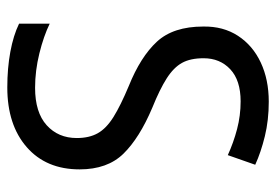

<svg xmlns="http://www.w3.org/2000/svg" viewBox="-138 -720 774 539"><g transform="rotate(90 249.5 -450.0)"><path d="M455 -286Q455 -192 392.5 -137.5Q330 -83 225 -83Q171 -83 125 -91.5Q79 -100 46 -116V-202Q81 -185 129.5 -173Q178 -161 226 -161Q295 -161 331 -193.5Q367 -226 367 -278Q367 -313 353.5 -337Q340 -361 308 -381Q276 -401 221 -424Q139 -457 96.5 -503Q54 -549 54 -633Q53 -689 80 -730.5Q107 -772 155 -794.5Q203 -817 265 -817Q317 -817 362 -806Q407 -795 442 -779L415 -702Q380 -718 342 -728Q304 -738 264 -738Q205 -738 174 -709Q143 -680 143 -634Q143 -597 156 -573.5Q169 -550 199.5 -530.5Q230 -511 282 -490Q367 -454 411 -409Q455 -364 455 -286Z"/></g></svg>

Font: Noto Sans Telugu UI SemiCondensed
Style: Regular
Weight: 400
Width: 4
Designer: Jelle Bosma - Monotype Design Team
Foundry: Monotype Imaging Inc.
Version: Version 2.005; ttfautohint (v1.8.4.7-5d5b)